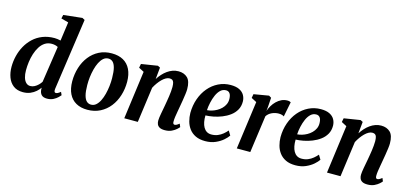

<svg xmlns="http://www.w3.org/2000/svg" viewBox="-68 -1313 3888 1822"><g transform="rotate(15 1876.0 -402.0)"><path d="M486 -100.5Q484 -82.5 487.5 -73Q491 -63.5 501.5 -63.5Q510 -63.5 520.5 -68.5Q531 -73.5 547.5 -87L561 -57Q555 -49.5 538.5 -33.2Q522 -17 495.8 -3.5Q469.5 10 434 10Q397.5 10 380 -8Q362.5 -26 360 -60V-77.5Q346 -56.5 323.2 -36.5Q300.5 -16.5 269 -3.2Q237.5 10 197.5 10Q140 10 103.2 -18Q66.5 -46 49.2 -92.8Q32 -139.5 32 -195.5Q32 -249 45 -302.2Q58 -355.5 84 -402.5Q110 -449.5 148.8 -486Q187.5 -522.5 239.8 -543.2Q292 -564 357 -564Q371 -564 387 -561.8Q403 -559.5 417 -556L442.5 -741L370.5 -760.5L378.5 -797L562.5 -817L587 -803.5ZM407 -490Q394.5 -497 379 -500.8Q363.5 -504.5 346 -504.5Q307.5 -504.5 278.8 -485.8Q250 -467 229.8 -434.8Q209.5 -402.5 196.8 -362.8Q184 -323 178.5 -280.8Q173 -238.5 173 -199.5Q173 -158.5 182.2 -128Q191.5 -97.5 208.8 -81Q226 -64.5 250 -64.5Q272 -64.5 291.8 -75Q311.5 -85.5 327.8 -101.5Q344 -117.5 354 -134Z M919.5 -564.5Q987 -564.5 1033.2 -538.5Q1079.5 -512.5 1104 -462.5Q1128.5 -412.5 1129 -340Q1129 -269.5 1109 -205.8Q1089 -142 1050.5 -93Q1012 -44 956.5 -15.5Q901 13 831.5 13Q766 13 719.5 -13.2Q673 -39.5 648.8 -89.5Q624.5 -139.5 624 -211Q624 -282.5 644 -346.5Q664 -410.5 702.5 -459.5Q741 -508.5 795.8 -536.5Q850.5 -564.5 919.5 -564.5ZM901.5 -508.5Q873.5 -508.5 852.2 -490Q831 -471.5 815.5 -440.5Q800 -409.5 790 -371Q780 -332.5 775.2 -292Q770.5 -251.5 771 -214Q771.5 -151 781.5 -113.5Q791.5 -76 809.8 -59.5Q828 -43 852.5 -43Q880.5 -43 901.5 -61.2Q922.5 -79.5 938 -110.5Q953.5 -141.5 963.2 -180Q973 -218.5 977.8 -259.2Q982.5 -300 982 -338Q981.5 -401 971.8 -438.2Q962 -475.5 944.2 -492Q926.5 -508.5 901.5 -508.5Z M1383.5 -437Q1401 -464 1421.8 -487Q1442.5 -510 1466.8 -527.2Q1491 -544.5 1518 -554.2Q1545 -564 1575 -564Q1630 -564 1663.8 -531.8Q1697.5 -499.5 1697.5 -420.5Q1697.5 -402.5 1693.5 -371.8Q1689.5 -341 1684 -307.5Q1678.5 -274 1673.5 -246.5Q1669.5 -221.5 1664.2 -193.5Q1659 -165.5 1655.2 -139.2Q1651.5 -113 1651.5 -93Q1651 -75.5 1656.2 -69.8Q1661.5 -64 1668 -64Q1677 -64 1687.2 -69Q1697.5 -74 1713.5 -87L1726.5 -56.5Q1721.5 -49 1704 -33Q1686.5 -17 1658.5 -3.5Q1630.5 10 1591.5 10Q1558 10 1540 -0.2Q1522 -10.5 1515.2 -27.5Q1508.5 -44.5 1509 -64Q1509 -76.5 1511.5 -94.2Q1514 -112 1517.8 -133Q1521.5 -154 1525.8 -176Q1530 -198 1533.5 -218Q1537 -239 1541.2 -263Q1545.5 -287 1549 -312Q1552.5 -337 1554.8 -360.8Q1557 -384.5 1557 -405.5Q1556.5 -433.5 1551.8 -449Q1547 -464.5 1536.8 -470.8Q1526.5 -477 1510 -477Q1493.5 -477 1474.8 -466.8Q1456 -456.5 1437.8 -438.5Q1419.5 -420.5 1402.8 -397.2Q1386 -374 1372.5 -348L1325 0H1192L1255.5 -473L1204 -500L1211.5 -538.5L1371.5 -564L1395 -552Z M2206 -101.5Q2192.5 -80.5 2162.8 -54.2Q2133 -28 2089 -8.5Q2045 11 1988 11Q1932 11 1893.2 -7.8Q1854.5 -26.5 1830.5 -58.5Q1806.5 -90.5 1795.8 -130Q1785 -169.5 1784.5 -211Q1785 -286 1807.8 -350.5Q1830.5 -415 1871.5 -463.5Q1912.5 -512 1967.8 -539.2Q2023 -566.5 2087.5 -566.5Q2139.5 -566.5 2172.2 -550.5Q2205 -534.5 2221 -507Q2237 -479.5 2238 -445Q2238.5 -397.5 2218.2 -361.8Q2198 -326 2163.5 -300.5Q2129 -275 2087.8 -258.8Q2046.5 -242.5 2005 -234.5Q1963.5 -226.5 1929 -225.5Q1928 -190.5 1933.8 -161.2Q1939.5 -132 1951.8 -110.5Q1964 -89 1983.2 -77Q2002.5 -65 2029 -65Q2063.5 -65 2091.2 -76.5Q2119 -88 2141 -106.2Q2163 -124.5 2180 -144.5ZM2057.5 -506.5Q2026 -506.5 2003 -484.8Q1980 -463 1964.8 -428.2Q1949.5 -393.5 1940.8 -353.5Q1932 -313.5 1930 -277.5Q1951.5 -278.5 1976 -285.8Q2000.5 -293 2024.2 -306.2Q2048 -319.5 2067.2 -338.5Q2086.5 -357.5 2097.8 -382Q2109 -406.5 2108 -436Q2107 -471.5 2094 -489Q2081 -506.5 2057.5 -506.5Z M2297.5 0 2362 -472.5 2310 -499.5 2317 -538 2464 -563 2487.5 -548.5 2481.5 -458 2477 -416.5Q2486 -443 2501.5 -469.2Q2517 -495.5 2538.8 -516.8Q2560.5 -538 2587.2 -550.8Q2614 -563.5 2645 -563.5Q2656.5 -563.5 2665.8 -560.8Q2675 -558 2678.5 -555L2649.5 -408.5Q2645.5 -412.5 2632 -417.5Q2618.5 -422.5 2597 -422.5Q2580.5 -422.5 2563.5 -418.8Q2546.5 -415 2530.8 -407.8Q2515 -400.5 2502.2 -389.8Q2489.5 -379 2480.5 -365L2430 0Z M3092 -101.5Q3078.5 -80.5 3048.8 -54.2Q3019 -28 2975 -8.5Q2931 11 2874 11Q2818 11 2779.2 -7.8Q2740.5 -26.5 2716.5 -58.5Q2692.5 -90.5 2681.8 -130Q2671 -169.5 2670.5 -211Q2671 -286 2693.8 -350.5Q2716.5 -415 2757.5 -463.5Q2798.5 -512 2853.8 -539.2Q2909 -566.5 2973.5 -566.5Q3025.5 -566.5 3058.2 -550.5Q3091 -534.5 3107 -507Q3123 -479.5 3124 -445Q3124.5 -397.5 3104.2 -361.8Q3084 -326 3049.5 -300.5Q3015 -275 2973.8 -258.8Q2932.5 -242.5 2891 -234.5Q2849.5 -226.5 2815 -225.5Q2814 -190.5 2819.8 -161.2Q2825.5 -132 2837.8 -110.5Q2850 -89 2869.2 -77Q2888.5 -65 2915 -65Q2949.5 -65 2977.2 -76.5Q3005 -88 3027 -106.2Q3049 -124.5 3066 -144.5ZM2943.5 -506.5Q2912 -506.5 2889 -484.8Q2866 -463 2850.8 -428.2Q2835.5 -393.5 2826.8 -353.5Q2818 -313.5 2816 -277.5Q2837.5 -278.5 2862 -285.8Q2886.5 -293 2910.2 -306.2Q2934 -319.5 2953.2 -338.5Q2972.5 -357.5 2983.8 -382Q2995 -406.5 2994 -436Q2993 -471.5 2980 -489Q2967 -506.5 2943.5 -506.5Z M3375 -437Q3392.5 -464 3413.2 -487Q3434 -510 3458.2 -527.2Q3482.5 -544.5 3509.5 -554.2Q3536.5 -564 3566.5 -564Q3621.5 -564 3655.2 -531.8Q3689 -499.5 3689 -420.5Q3689 -402.5 3685 -371.8Q3681 -341 3675.5 -307.5Q3670 -274 3665 -246.5Q3661 -221.5 3655.8 -193.5Q3650.5 -165.5 3646.8 -139.2Q3643 -113 3643 -93Q3642.5 -75.5 3647.8 -69.8Q3653 -64 3659.5 -64Q3668.5 -64 3678.8 -69Q3689 -74 3705 -87L3718 -56.5Q3713 -49 3695.5 -33Q3678 -17 3650 -3.5Q3622 10 3583 10Q3549.5 10 3531.5 -0.2Q3513.5 -10.5 3506.8 -27.5Q3500 -44.5 3500.5 -64Q3500.5 -76.5 3503 -94.2Q3505.5 -112 3509.2 -133Q3513 -154 3517.2 -176Q3521.5 -198 3525 -218Q3528.5 -239 3532.8 -263Q3537 -287 3540.5 -312Q3544 -337 3546.2 -360.8Q3548.5 -384.5 3548.5 -405.5Q3548 -433.5 3543.2 -449Q3538.5 -464.5 3528.2 -470.8Q3518 -477 3501.5 -477Q3485 -477 3466.2 -466.8Q3447.5 -456.5 3429.2 -438.5Q3411 -420.5 3394.2 -397.2Q3377.5 -374 3364 -348L3316.5 0H3183.5L3247 -473L3195.5 -500L3203 -538.5L3363 -564L3386.5 -552Z"/></g></svg>

Font: Merriweather 28pt
Style: Bold Italic
Weight: 700
Italic angle: -7.8°
Version: Version 2.101